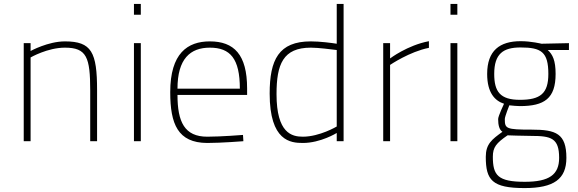

<svg xmlns="http://www.w3.org/2000/svg" viewBox="-20 -720 2946 979"><path d="M136 0V-427C136 -427 222 -477 311 -477C422 -477 440 -428 440 -258V0H475V-260C475 -454 447 -509 311 -509C225 -509 136 -460 136 -460V-500H101V0Z M663 0H698V-500H663ZM663 -645H698V-700H663Z M1037 -23C921 -23 885 -98 885 -236H1240V-269C1240 -442 1173 -509 1050 -509C936 -509 848 -448 848 -250C848 -87 887 8 1036 9C1109 9 1221 0 1221 0L1219 -32C1219 -32 1107 -23 1037 -23ZM885 -268C885 -420 950 -477 1050 -477C1154 -477 1203 -421 1203 -268Z M1732 -700H1697V-497C1672 -501 1612 -509 1565 -509C1401 -509 1355 -415 1355 -243C1355 0 1462 9 1524 9C1615 9 1697 -42 1697 -42V0H1732ZM1524 -23C1468 -23 1390 -41 1390 -240C1390 -392 1423 -477 1565 -477C1604 -477 1671 -468 1697 -465V-75C1697 -75 1610 -23 1524 -23Z M1934 0H1969V-389C1969 -389 2069 -457 2167 -476V-510C2057 -489 1969 -422 1969 -422V-500H1934Z M2277 0H2312V-500H2277ZM2277 -645H2312V-700H2277Z M2655 239C2804 239 2868 193 2868 85C2868 -39 2815 -59 2691 -59C2560 -59 2554 -64 2554 -113C2554 -126 2577 -183 2577 -183C2589 -181 2623 -179 2631 -179C2756 -179 2813 -218 2813 -343C2813 -412 2798 -442 2773 -465H2881V-500L2741 -497C2741 -497 2689 -510 2635 -510C2528 -510 2464 -462 2464 -343C2464 -246 2504 -206 2550 -191C2550 -191 2520 -128 2520 -113C2520 -82 2526 -58 2542 -48C2488 -9 2457 14 2457 80C2457 198 2489 239 2655 239ZM2689 -27C2790 -27 2831 -16 2831 85C2831 171 2780 207 2656 207C2518 207 2493 174 2493 79C2493 31 2510 10 2568 -30C2568 -30 2648 -27 2689 -27ZM2631 -211C2530 -211 2500 -253 2500 -343C2500 -446 2546 -478 2634 -478C2739 -478 2776 -456 2776 -343C2776 -243 2735 -211 2631 -211Z"/></svg>

Font: TitilliumText22L
Style: 1 wt
Weight: 100
Designer: Campivisivi
Foundry: Campivisivi
Version: 1.000